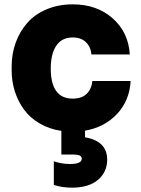

<svg xmlns="http://www.w3.org/2000/svg" viewBox="-20 -592 653 892"><path d="M314.9 279.8Q267.1 279.8 230 267.1V157.2Q265.1 169.9 306.2 169.9Q359.9 169.9 359.9 145Q359.9 126 321.8 126H265.1V16.1Q209 7.8 164.1 -18.6Q119.1 -44.9 91.3 -83.3Q63.5 -121.6 48.8 -167.7Q34.2 -213.9 34.2 -264.2V-284.2Q34.2 -342.3 53 -394Q71.8 -445.8 106.7 -485.6Q141.6 -525.4 196.3 -548.6Q251 -571.8 317.9 -571.8Q430.2 -571.8 503.7 -506.6Q577.1 -441.4 583 -338.9H404.8Q401.9 -373.5 379.4 -395.8Q356.9 -418 317.9 -418Q267.1 -418 241.5 -379.6Q215.8 -341.3 215.8 -273.9Q215.8 -133.8 317.9 -133.8Q358.9 -133.8 381.8 -155.3Q404.8 -176.8 409.2 -215.8H586.9Q582 -125 524.2 -63Q466.3 -1 375 15.1V45.9Q478 63.5 478 149.9Q478 207 435.3 243.4Q392.6 279.8 314.9 279.8Z"/></svg>

Font: Sora ExtraBold
Style: Regular
Weight: 800
Designer: Jonathan Barnbrook, Julián Moncada
Foundry: Barnbrook Fonts
Version: Version 2.000